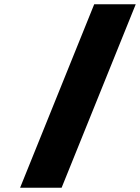

<svg xmlns="http://www.w3.org/2000/svg" viewBox="-20 -880 656 900"><path d="M74.2 0H268.8L616.3 -860H421.6Z"/></svg>

Font: Hussar
Style: BdWideOblFour
Weight: 700
Foundry: Cannot Into Space Fonts
Version: Version 2.00